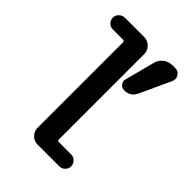

<svg xmlns="http://www.w3.org/2000/svg" viewBox="-213 -828 926 926"><g transform="rotate(45 250.0 -365.0)"><path d="M426.8 -730.5Q446.3 -730.5 457 -713.4Q467.8 -696.3 460 -677.7L386.7 -518.6Q368.2 -479.5 326.2 -480.5Q310.5 -480.5 300.3 -492.7Q290 -504.9 293.9 -521.5L334 -674.8Q339.8 -699.2 359.9 -714.8Q379.9 -730.5 405.3 -730.5ZM81.1 -649.4Q64.5 -649.4 52.2 -661.1Q40 -672.9 40 -689.5Q40 -706.1 52.2 -718.3Q64.5 -730.5 81.1 -730.5H213.9Q237.3 -730.5 254.4 -713.4Q271.5 -696.3 271.5 -672.9V-89.8Q271.5 -81.1 280.3 -81.1H365.2Q380.9 -81.1 393.1 -68.8Q405.3 -56.6 405.3 -40Q405.3 -24.4 393.6 -12.2Q381.8 0 365.2 0H215.8Q192.4 0 175.8 -17.1Q159.2 -34.2 159.2 -56.6V-639.6Q159.2 -648.4 150.4 -649.4Z"/></g></svg>

Font: Rounded Mgen+ 1mn medium
Style: Regular
Weight: 500
Designer: [Source Han Sans]
Ryoko NISHIZUKA  (kana & ideographs); Paul D. Hunt (Latin, Greek & Cyrillic); Wenlong ZHANG  (bopomofo
Version: Version 1.059.20150602